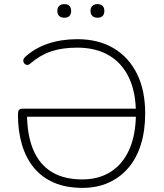

<svg xmlns="http://www.w3.org/2000/svg" viewBox="-20 -903 794 931"><path d="M380 8Q301 8 242.5 -17Q184 -42 145 -89Q106 -136 86.5 -201.5Q67 -267 67 -348Q67 -363 72 -369.5Q77 -376 89 -376H654V-337H99L111 -353Q111 -250 140.5 -178.5Q170 -107 229.5 -70Q289 -33 379 -33Q460 -33 518.5 -71Q577 -109 608 -180.5Q639 -252 639 -353Q639 -455 605.5 -526Q572 -597 508.5 -634.5Q445 -672 354 -672Q281 -672 227 -653.5Q173 -635 126 -594Q119 -588 113 -588Q107 -588 102 -591.5Q97 -595 94.5 -601Q92 -607 93.5 -614Q95 -621 102 -627Q149 -670 213.5 -691.5Q278 -713 355 -713Q457 -713 530.5 -669.5Q604 -626 644 -545.5Q684 -465 684 -353Q684 -269 663 -202Q642 -135 602 -88.5Q562 -42 506 -17Q450 8 380 8ZM453 -817Q437 -817 428 -825.5Q419 -834 419 -850Q419 -866 428 -874.5Q437 -883 453 -883Q469 -883 477.5 -874.5Q486 -866 486 -850Q486 -834 477.5 -825.5Q469 -817 453 -817ZM292 -817Q276 -817 267 -825.5Q258 -834 258 -850Q258 -866 267 -874.5Q276 -883 292 -883Q308 -883 316.5 -874.5Q325 -866 325 -850Q325 -834 316.5 -825.5Q308 -817 292 -817Z"/></svg>

Font: Nunito ExtraLight
Style: Regular
Weight: 200
Designer: Vernon Adams
Foundry: Vernon Adams
Version: Version 3.602;April 4, 2023;FontCreator 14.0.0.2856 64-bit